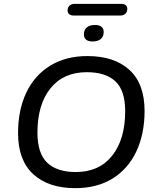

<svg xmlns="http://www.w3.org/2000/svg" viewBox="-20 -971 812 1000"><path d="M74 -278Q74 -398 117 -488.5Q160 -579 241.5 -629Q323 -679 435 -679Q575 -679 654 -607Q733 -535 733 -393Q733 -273 690 -182Q647 -91 566 -41Q485 9 372 9Q233 9 153.5 -63.5Q74 -136 74 -278ZM632 -392Q632 -500 581 -547.5Q530 -595 432 -595Q310 -595 242.5 -510.5Q175 -426 175 -280Q175 -172 226 -123.5Q277 -75 374 -75Q497 -75 564.5 -160.5Q632 -246 632 -392ZM332 -916Q332 -932 342 -941.5Q352 -951 369 -951H609Q643 -951 643 -925Q643 -909 633 -899.5Q623 -890 606 -890H365Q349 -890 340.5 -897Q332 -904 332 -916ZM417 -792Q417 -816 432.5 -828.5Q448 -841 475 -841Q497 -841 508.5 -831.5Q520 -822 520 -804Q520 -781 505 -768Q490 -755 462 -755Q440 -755 428.5 -764.5Q417 -774 417 -792Z"/></svg>

Font: SN Pro
Style: Italic
Weight: 400
Italic angle: -9°
Designer: Tobias Whetton
Foundry: Supernotes
Version: Version 1.003